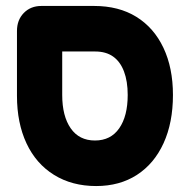

<svg xmlns="http://www.w3.org/2000/svg" viewBox="-20 -605 628 645"><path d="M303 20Q222 20 161.5 -17.5Q101 -55 69 -123.5Q37 -192 37 -283V-501Q37 -538 60 -561.5Q83 -585 119 -585H296Q379 -585 438 -548.5Q497 -512 529 -444.5Q561 -377 561 -286Q561 -193 529.5 -124Q498 -55 440 -17.5Q382 20 303 20ZM299 -133Q352 -133 380.5 -174Q409 -215 409 -286Q409 -332 396.5 -365Q384 -398 360 -415Q336 -432 300 -432H189V-286Q189 -215 217.5 -174Q246 -133 299 -133Z"/></svg>

Font: Fredoka SemiCondensed SemiBold
Style: Regular
Weight: 600
Width: 4
Designer: Ben Nathan
Foundry: Milena B. Brandão, Ben Nathan
Version: Version 2.001